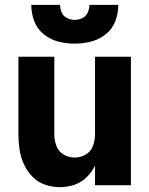

<svg xmlns="http://www.w3.org/2000/svg" viewBox="-20 -764 616 792"><path d="M227 8Q257 8 286 -1.5Q315 -11 337 -32.5Q359 -54 372 -81V0H520V-530H372V-210Q372 -186 363.5 -162.5Q355 -139 333.5 -126.5Q312 -114 288 -114Q264 -114 242.5 -126.5Q221 -139 212.5 -162.5Q204 -186 204 -210V-530H56V-210Q56 -179 60.5 -148Q65 -117 78 -88Q91 -59 113 -36Q135 -13 165 -2.5Q195 8 227 8ZM288 -584Q322 -584 355.5 -592.5Q389 -601 416.5 -623Q444 -645 456 -677.5Q468 -710 468 -744H349Q349 -728 342 -712.5Q335 -697 320 -689.5Q305 -682 288 -682Q272 -682 256.5 -689.5Q241 -697 234.5 -712.5Q228 -728 228 -744H109Q109 -710 121 -677.5Q133 -645 160 -623Q187 -601 220.5 -592.5Q254 -584 288 -584Z"/></svg>

Font: Iosevka Sparkle Heavy
Style: Regular
Weight: 900
Designer: Belleve Invis
Foundry: Belleve Invis
Version: Version 4.5.0; ttfautohint (v1.8.3)